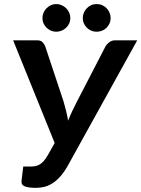

<svg xmlns="http://www.w3.org/2000/svg" viewBox="-20 -922 699 950"><path d="M131 -98H95L86.5 -27C84.8 -14.3 89.9 -5.4 101.8 -0.2C113.6 4.9 132.2 7.5 157.5 7.5C171.5 7.5 185.2 5.9 198.5 2.8C211.8 -0.4 225 -6 238 -14C251 -22 263.8 -32.9 276.5 -46.8C289.2 -60.6 301.7 -78.2 314 -99.5L659 -722.5H549C538.3 -722.5 529 -719.4 521 -713.2C513 -707.1 506.8 -700.5 502.5 -693.5L361 -420C352.7 -404 344.8 -388.2 337.5 -372.5C330.2 -356.8 323.3 -341 317 -325C314.3 -341 311.1 -356.8 307.2 -372.5C303.4 -388.2 299.2 -404 294.5 -420L203.5 -693.5C199.8 -702.2 195.1 -709.2 189.2 -714.5C183.4 -719.8 174.8 -722.5 163.5 -722.5H45L250.5 -214.5L217 -155C210 -143 203.3 -133.3 197 -126C190.7 -118.7 184.1 -112.9 177.2 -108.8C170.4 -104.6 163.2 -101.8 155.8 -100.2C148.2 -98.8 140 -98 131 -98ZM328 -832.5C328 -841.8 326.2 -850.8 322.5 -859.2C318.8 -867.8 313.8 -875.2 307.2 -881.5C300.8 -887.8 293.2 -892.8 284.8 -896.5C276.2 -900.2 267.3 -902 258 -902C249 -902 240.4 -900.2 232.2 -896.5C224.1 -892.8 216.8 -887.8 210.5 -881.5C204.2 -875.2 199.2 -867.8 195.5 -859.2C191.8 -850.8 190 -841.8 190 -832.5C190 -823.2 191.8 -814.4 195.5 -806.2C199.2 -798.1 204.2 -790.9 210.5 -784.8C216.8 -778.6 224.1 -773.8 232.2 -770.2C240.4 -766.8 249 -765 258 -765C267.3 -765 276.2 -766.8 284.8 -770.2C293.2 -773.8 300.8 -778.6 307.2 -784.8C313.8 -790.9 318.8 -798.1 322.5 -806.2C326.2 -814.4 328 -823.2 328 -832.5ZM527.5 -832.5C527.5 -841.8 525.7 -850.8 522 -859.2C518.3 -867.8 513.4 -875.2 507.2 -881.5C501.1 -887.8 493.8 -892.8 485.2 -896.5C476.8 -900.2 467.7 -902 458 -902C448.7 -902 439.8 -900.2 431.5 -896.5C423.2 -892.8 415.9 -887.8 409.8 -881.5C403.6 -875.2 398.7 -867.8 395 -859.2C391.3 -850.8 389.5 -841.8 389.5 -832.5C389.5 -823.2 391.3 -814.4 395 -806.2C398.7 -798.1 403.6 -790.9 409.8 -784.8C415.9 -778.6 423.2 -773.8 431.5 -770.2C439.8 -766.8 448.7 -765 458 -765C467.7 -765 476.8 -766.8 485.2 -770.2C493.8 -773.8 501.1 -778.6 507.2 -784.8C513.4 -790.9 518.3 -798.1 522 -806.2C525.7 -814.4 527.5 -823.2 527.5 -832.5Z"/></svg>

Font: Lato
Style: Bold Italic
Weight: 700
Italic angle: -7°
Designer: Lukasz Dziedzic
Foundry: tyPoland Lukasz Dziedzic
Version: Version 2.007; 2014-02-27